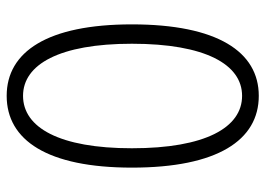

<svg xmlns="http://www.w3.org/2000/svg" viewBox="-130 -652 795 575"><g transform="rotate(-90 267.5 -364.5)"><path d="M268 13C400 13 482 -111 482 -367C482 -620 400 -742 268 -742C135 -742 53 -620 53 -367C53 -111 135 13 268 13ZM268 -37C173 -37 111 -147 111 -367C111 -584 173 -693 268 -693C362 -693 424 -584 424 -367C424 -147 362 -37 268 -37Z"/></g></svg>

Font: Noto Sans HK Light
Style: Regular
Weight: 300
Designer: Ryoko NISHIZUKA 西塚涼子 (kana, bopomofo & ideographs); Paul D. Hunt (Latin, Greek & Cyrillic); Sandoll Communications 산돌커뮤니
Foundry: Adobe
Version: Version 2.004;hotconv 1.0.118;makeotfexe 2.5.65603